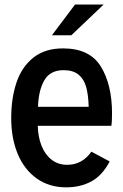

<svg xmlns="http://www.w3.org/2000/svg" viewBox="-20 -804 537 836"><path d="M464.8 -256.3H144.5Q145.5 -208.5 160.6 -169.9Q175.8 -131.3 204.3 -108.9Q232.9 -86.4 272.5 -86.4Q337.9 -86.4 377.9 -143.6L457.5 -101.1Q425.3 -39.6 377.4 -13.9Q329.6 11.7 268.1 11.7Q193.8 11.7 139.6 -27.1Q85.4 -65.9 57.1 -134Q28.8 -202.1 28.8 -289.6Q28.8 -376.5 51.8 -444.6Q74.7 -512.7 125.2 -553Q175.8 -593.3 254.4 -593.3Q370.6 -593.3 419.2 -514.2Q467.8 -435.1 467.8 -310.1Q467.8 -272.5 464.8 -256.3ZM145.5 -338.9H366.2Q364.7 -390.6 355.2 -425Q345.7 -459.5 322 -479Q298.3 -498.5 256.8 -498.5Q198.2 -498.5 172.9 -454.1Q147.5 -409.7 145.5 -338.9ZM306.6 -784.2H431.2L290.5 -650.4H206.1Z"/></svg>

Font: Decalotype Medium
Style: Regular
Weight: 500
Designer: Alfredo Marco Pradil
Foundry: Alfredo Marco Pradil
Version: Version 1.0